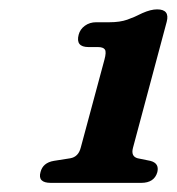

<svg xmlns="http://www.w3.org/2000/svg" viewBox="-20 -737 377 410"><path d="M169 -636.5Q141 -636.5 148 -663Q151 -674.5 161.2 -682Q171.5 -689.5 185.5 -689.5H214Q236 -689.5 251.8 -695Q267.5 -700.5 284 -709Q302 -717 315.5 -717Q343 -717 336 -690.5L264 -421.5Q259 -403 274 -399L301 -393.5Q320.5 -388.5 316 -369.5Q309.5 -346.5 281.5 -346.5H88.5Q60 -346.5 66.5 -369.5Q71.5 -389.5 95 -393.5L130 -399Q147.5 -402 152.5 -422L203 -609.5Q207.5 -626 204 -631.2Q200.5 -636.5 189 -636.5Z"/></svg>

Font: Fraunces 9pt SuperSoft SemiBold
Style: Italic
Weight: 600
Italic angle: -16°
Version: Version 1.000;[0bf87f6ff]